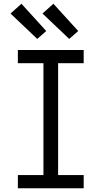

<svg xmlns="http://www.w3.org/2000/svg" viewBox="-20 -1001 540 1021"><path d="M75 0V-70H211V-665H75V-735H425V-665H289V-70H425V0ZM348 -794 206 -929 264 -981 396 -836ZM178 -794 36 -929 94 -981 226 -836Z"/></svg>

Font: Iosevka MaddieWtf
Style: Regular
Weight: 400
Monospace: yes
Designer: Belleve Invis
Foundry: Belleve Invis
Version: Version 31.3.0; ttfautohint (v1.8.3)